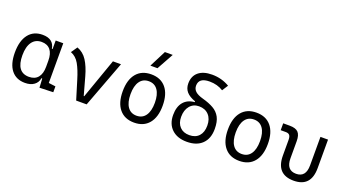

<svg xmlns="http://www.w3.org/2000/svg" viewBox="-57 -1398 3631 2010"><g transform="rotate(20 1758.0 -392.5)"><path d="M249.5 9.8Q150.9 9.8 96.7 -58.3Q42.5 -126.5 42.5 -253.9Q42.5 -384.3 97.9 -455.8Q153.3 -527.3 253.9 -527.3Q316.4 -527.3 351.1 -500.2Q385.7 -473.1 393.6 -422.4H401.4V-517.6H485.8V-75.2L563 -65.4V0L411.1 4.9L405.3 -95.2H396Q389.2 -47.4 350.6 -18.8Q312 9.8 249.5 9.8ZM401.4 -225.1V-292.5Q401.4 -370.6 367.7 -412.1Q334 -453.6 270 -453.6Q201.2 -453.6 163.8 -401.6Q126.5 -349.6 126.5 -253.9Q126.5 -64 267.1 -64Q332.5 -64 366.9 -105.5Q401.4 -147 401.4 -225.1Z M817.9 0 753.4 -210.9Q723.6 -310.1 688.5 -372.6Q653.3 -435.1 592.8 -458L640.6 -527.3Q709.5 -502 751 -437.5Q792.5 -373 820.8 -271L876 -71.8H881.8L1039.1 -517.6H1128.9L934.6 0Z M1464.8 9.8Q1358.9 9.8 1300.5 -60.5Q1242.2 -130.9 1242.2 -258.8Q1242.2 -387.2 1300.5 -457.3Q1358.9 -527.3 1464.8 -527.3Q1570.8 -527.3 1629.2 -457.3Q1687.5 -387.2 1687.5 -258.8Q1687.5 -130.9 1629.2 -60.5Q1570.8 9.8 1464.8 9.8ZM1464.8 -66.9Q1529.8 -66.9 1564.9 -116.9Q1600.1 -167 1600.1 -258.8Q1600.1 -350.6 1564.9 -400.6Q1529.8 -450.7 1464.8 -450.7Q1399.9 -450.7 1364.7 -400.6Q1329.6 -350.6 1329.6 -258.8Q1329.6 -167 1364.7 -116.9Q1399.9 -66.9 1464.8 -66.9ZM1422.9 -609.4 1517.1 -794.9H1604.5L1502 -609.4Z M2052.2 9.8Q1945.8 9.8 1884.5 -48.1Q1823.2 -106 1823.2 -206.5Q1823.2 -298.3 1866.9 -350.6Q1910.6 -402.8 1990.2 -409.2V-418Q1922.9 -441.9 1891.1 -478.8Q1859.4 -515.6 1859.4 -570.3Q1859.4 -652.3 1913.1 -697.3Q1966.8 -742.2 2064 -742.2Q2170.9 -742.2 2258.8 -689.9L2216.3 -623.5Q2151.4 -665.5 2064 -665.5Q1943.8 -665.5 1943.8 -576.7Q1943.8 -539.6 1970.7 -514.2Q1997.6 -488.8 2058.6 -472.2Q2130.4 -452.6 2180.4 -424.1Q2230.5 -395.5 2256.8 -346.7Q2283.2 -297.9 2283.2 -216.3Q2283.2 -108.9 2222.4 -49.6Q2161.6 9.8 2052.2 9.8ZM2053.2 -64.9Q2121.6 -64.9 2159.7 -106.4Q2197.8 -147.9 2197.8 -222.7Q2197.8 -296.9 2157.7 -340.3Q2117.7 -383.8 2048.8 -383.8Q1985.4 -383.8 1947 -337.9Q1908.7 -292 1908.7 -216.3Q1908.7 -146 1947.3 -105.5Q1985.8 -64.9 2053.2 -64.9Z M2636.7 9.8Q2530.8 9.8 2472.4 -60.5Q2414.1 -130.9 2414.1 -258.8Q2414.1 -387.2 2472.4 -457.3Q2530.8 -527.3 2636.7 -527.3Q2742.7 -527.3 2801 -457.3Q2859.4 -387.2 2859.4 -258.8Q2859.4 -130.9 2801 -60.5Q2742.7 9.8 2636.7 9.8ZM2636.7 -66.9Q2701.7 -66.9 2736.8 -116.9Q2772 -167 2772 -258.8Q2772 -350.6 2736.8 -400.6Q2701.7 -450.7 2636.7 -450.7Q2571.8 -450.7 2536.6 -400.6Q2501.5 -350.6 2501.5 -258.8Q2501.5 -167 2536.6 -116.9Q2571.8 -66.9 2636.7 -66.9Z M3242.2 9.8Q3048.3 9.8 3048.3 -200.2V-372.6Q3048.3 -409.2 3035.6 -425Q3022.9 -440.9 2993.7 -440.9H2936V-517.6H3009.3Q3076.2 -517.6 3104.5 -487.8Q3132.8 -458 3132.8 -389.2V-200.2Q3132.8 -66.9 3242.2 -66.9Q3351.1 -66.9 3351.1 -200.2V-517.6H3435.5V-200.2Q3435.5 9.8 3242.2 9.8Z"/></g></svg>

Font: Cascadia Mono SemiLight
Style: Regular
Weight: 350
Monospace: yes
Designer: Aaron Bell
Foundry: Saja Typeworks
Version: Version 2404.023; ttfautohint (v1.8.4)